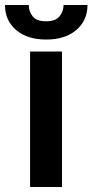

<svg xmlns="http://www.w3.org/2000/svg" viewBox="-55 -753 372 773"><path d="M66.1 0V-545.5H194.6V0ZM201 -733H297.2Q297.2 -670.8 252.3 -632.3Q207.4 -593.8 130.7 -593.8Q54.7 -593.8 9.8 -632.3Q-35.2 -670.8 -34.8 -733H60.7Q60.7 -707.4 76.5 -687.3Q92.3 -667.3 130.7 -667.3Q168.3 -667.3 184.5 -687.1Q200.6 -707 201 -733Z"/></svg>

Font: InterMG SemiBold
Style: Regular
Weight: 600
Designer: Rasmus Andersson
Foundry: rsms
Version: Version 3.019;December 26, 2023;FontCreator 15.0.0.2955 64-b